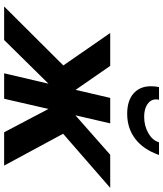

<svg xmlns="http://www.w3.org/2000/svg" viewBox="48 -818 770 905"><g transform="rotate(90 432.5 -365.0)"><path d="M288 -279 135 -500H290L403 -337L441 -500H561L523 -336L709 -500H865L610 -278L760 0H603L493 -209L445 0H325L374 -209L168 0H10ZM450 -730Q448 -726 448 -716Q448 -691 470.5 -675.5Q493 -660 530 -660Q573 -660 607.5 -680Q642 -700 650 -730H710Q684 -656 634 -618Q584 -580 516 -580Q454 -580 420 -610Q386 -640 386 -692Q386 -703 387 -712Q388 -721 390 -730Z"/></g></svg>

Font: Perun
Style: Bold Italic
Weight: 700
Italic angle: -12°
Foundry: Copyright (c) Stefan Peev, Context Ltd, 2016
Version: Version 1.027